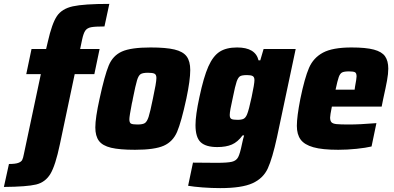

<svg xmlns="http://www.w3.org/2000/svg" viewBox="-87 -762 2025 987"><path d="M36 29 123 -381H48L75 -510H150L159 -548Q180 -641 205.5 -679Q231 -717 287.5 -729.5Q344 -742 475 -742L450 -626Q401 -626 381 -622Q361 -618 351.5 -604.5Q342 -591 335 -558L325 -510H425L398 -381H297L221 -21Q198 89 172 132Q146 175 98.5 186.5Q51 198 -67 199L-41 81Q-9 81 6.5 75.5Q22 70 27 60.5Q32 51 36 29Z M403 -107Q403 -156 425 -255Q451 -375 472 -425.5Q493 -476 539.5 -497Q586 -518 687 -518Q766 -518 810 -507.5Q854 -497 872.5 -472Q891 -447 891 -402Q891 -350 871 -255Q845 -135 823.5 -84.5Q802 -34 755 -13Q708 8 607 8Q528 8 484 -2.5Q440 -13 421.5 -38Q403 -63 403 -107ZM699 -255Q717 -338 717 -361Q717 -378 707.5 -383Q698 -388 674 -388Q647 -388 636 -381Q625 -374 617.5 -349.5Q610 -325 596 -255Q595 -250 594 -243.5Q593 -237 591 -231Q578 -164 578 -149Q578 -131 586.5 -126.5Q595 -122 620 -122Q647 -122 658 -129.5Q669 -137 677 -161.5Q685 -186 699 -255Z M880 193 905 74Q946 75 1027 75Q1083 75 1105.5 69.5Q1128 64 1137.5 45.5Q1147 27 1157 -22Q1159 -33 1162.5 -46.5Q1166 -60 1168 -66H1160Q1135 -32 1105 -19Q1075 -6 1030 -6Q971 -6 944.5 -31Q918 -56 918 -119Q918 -170 938 -262Q960 -366 984 -420Q1008 -474 1042 -496Q1076 -518 1132 -518Q1226 -518 1242 -452H1251L1268 -510H1433L1337 -57Q1313 53 1289.5 104Q1266 155 1211 180Q1156 205 1045 205Q1001 205 954.5 201.5Q908 198 880 193ZM1183 -174Q1192 -195 1206.5 -263Q1221 -331 1221 -350Q1221 -366 1212 -371Q1203 -376 1183 -376Q1157 -376 1147 -370Q1137 -364 1129.5 -342.5Q1122 -321 1110 -261Q1094 -191 1094 -171Q1094 -155 1102.5 -150.5Q1111 -146 1134 -146Q1155 -146 1165.5 -151.5Q1176 -157 1183 -174Z M1439 -115Q1439 -162 1457 -254Q1479 -361 1501.5 -413Q1524 -465 1573.5 -491.5Q1623 -518 1720 -518Q1794 -518 1835 -507Q1876 -496 1892.5 -472.5Q1909 -449 1909 -409Q1909 -383 1902.5 -347.5Q1896 -312 1883 -254L1875 -214H1619Q1610 -169 1610 -158Q1610 -141 1617 -133.5Q1624 -126 1643 -124Q1662 -122 1707 -122Q1762 -122 1848 -129L1823 -9Q1794 -2 1746 3Q1698 8 1652 8Q1570 8 1524 -5Q1478 -18 1458.5 -44.5Q1439 -71 1439 -115ZM1736 -301 1738 -316Q1746 -358 1746 -369Q1746 -386 1738 -390.5Q1730 -395 1707 -395Q1682 -395 1671.5 -389.5Q1661 -384 1654.5 -366Q1648 -348 1638 -301Z"/></svg>

Font: Saira Semi Condensed ExtraBold
Style: Italic
Weight: 800
Width: 4
Italic angle: -12°
Designer: Hector Gatti with collaboration of the Omnibus-Type team
Foundry: Omnibus-Type
Version: Version 1.001; ttfautohint (v1.8)